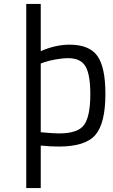

<svg xmlns="http://www.w3.org/2000/svg" viewBox="-20 -738 578 980"><path d="M281 -57Q379 -57 410 -101.5Q441 -146 441 -257Q441 -357 416.5 -399Q392 -441 328 -441Q298 -441 263 -434.5Q228 -428 208 -421L188 -414V-63Q254 -57 281 -57ZM335 -510Q436 -510 477 -452.5Q518 -395 518 -259Q518 -109 467 -49.5Q416 10 281 10Q235 10 188 5V222H114V-718H188V-477Q264 -510 335 -510Z"/></svg>

Font: TypoPRO Titillium Text
Style: 400 wt
Weight: 400
Designer: Accademia di Belle Arti di Urbino and others
Foundry: Accademia di Belle Arti di Urbino and others.
Version: Version 25.000